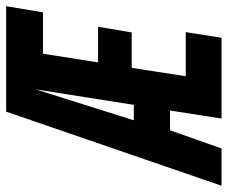

<svg xmlns="http://www.w3.org/2000/svg" viewBox="-120 -662 740 624"><g transform="rotate(-90 250.0 -350.0)"><path d="M176.7 0 202.8 -167.4H138.5L79.5 0H-41.6L199.1 -700H541.9L521.8 -580.2H387.4L359.2 -401.3H475L456.6 -292H341.5L314.2 -116.3H457.6L439.2 0ZM171 -285.1H221.2L271.5 -603.8Z"/></g></svg>

Font: Georama
Style: Italic
Weight: 400
Width: 2
Italic angle: -9°
Designer: Jean-Baptiste Levee
Foundry: Production Type
Version: Version 1.000